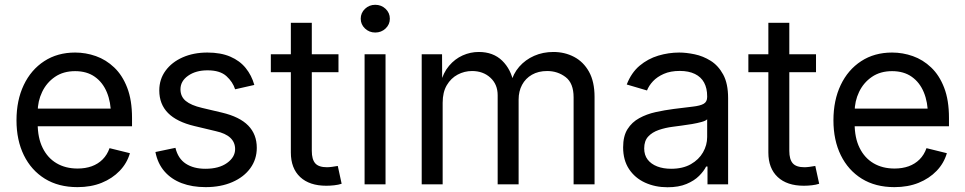

<svg xmlns="http://www.w3.org/2000/svg" viewBox="-20 -769 4026 801"><path d="M303.2 11.7Q224.1 11.7 167.2 -23.4Q110.4 -58.6 79.6 -121.3Q48.8 -184.1 48.8 -267.1Q48.8 -350.6 79.1 -414.3Q109.4 -478 164.6 -513.9Q219.7 -549.8 293.5 -549.8Q337.9 -549.8 380.1 -534.9Q422.4 -520 456.5 -487.5Q490.7 -455.1 510.7 -403.1Q530.8 -351.1 530.8 -277.3V-242.2H106.9V-315.9H483.4L442.9 -289.1Q442.9 -342.8 425.8 -384Q408.7 -425.3 375.5 -448.7Q342.3 -472.2 293.5 -472.2Q244.1 -472.2 209.2 -448.2Q174.3 -424.3 155.8 -385.5Q137.2 -346.7 137.2 -301.8V-253.9Q137.2 -193.8 158 -151.9Q178.7 -109.9 216.1 -87.9Q253.4 -65.9 303.7 -65.9Q336.4 -65.9 362.8 -75.4Q389.2 -85 408.2 -104Q427.2 -123 437 -150.9L522 -129.9Q509.8 -87.9 479.2 -56.2Q448.7 -24.4 404.1 -6.3Q359.4 11.7 303.2 11.7Z M837.9 11.7Q781.7 11.7 738 -4.9Q694.3 -21.5 666 -54.2Q637.7 -86.9 628.4 -134.8L711.9 -152.3Q722.7 -107.4 755.1 -86.2Q787.6 -64.9 836.9 -64.9Q893.6 -64.9 927.2 -89.1Q960.9 -113.3 960.9 -147Q960.9 -175.3 940.9 -194.1Q920.9 -212.9 880.9 -221.7L791 -243.2Q717.3 -260.7 680.9 -297.6Q644.5 -334.5 644.5 -391.6Q644.5 -438.5 670.7 -474.1Q696.8 -509.8 742.2 -529.8Q787.6 -549.8 845.2 -549.8Q900.9 -549.8 940.7 -532.7Q980.5 -515.6 1005.1 -485.1Q1029.8 -454.6 1041 -414.6L960.9 -396.5Q951.2 -427.2 924.6 -451.4Q897.9 -475.6 845.7 -475.6Q796.9 -475.6 764.9 -453.1Q732.9 -430.7 732.9 -396.5Q732.9 -366.2 754.9 -347.9Q776.9 -329.6 823.2 -318.8L905.8 -299.3Q980 -281.7 1015.6 -245.1Q1051.3 -208.5 1051.3 -152.3Q1051.3 -104.5 1024.4 -67.4Q997.6 -30.3 949.2 -9.3Q900.9 11.7 837.9 11.7Z M1392.1 -542.5V-467.8H1109.9V-542.5ZM1193.4 -673.8H1280.8V-139.6Q1280.8 -104 1295.2 -87.6Q1309.6 -71.3 1344.2 -71.3Q1352.5 -71.3 1365.5 -73Q1378.4 -74.7 1389.2 -76.7L1405.3 -2.4Q1392.1 2 1375 3.9Q1357.9 5.9 1341.3 5.9Q1271 5.9 1232.2 -30.5Q1193.4 -66.9 1193.4 -132.8Z M1501 0V-542.5H1588.4V0ZM1545.4 -633.3Q1520.5 -633.3 1502.7 -650.1Q1484.9 -667 1484.9 -690.9Q1484.9 -715.3 1502.7 -732.2Q1520.5 -749 1545.4 -749Q1570.8 -749 1588.6 -732.2Q1606.4 -715.3 1606.4 -690.9Q1606.4 -667 1588.6 -650.1Q1570.8 -633.3 1545.4 -633.3Z M1739.3 0V-542.5H1824.2L1824.7 -422.4H1817.9Q1829.1 -465.8 1853.5 -494.6Q1877.9 -523.4 1910.2 -537.8Q1942.4 -552.2 1977.5 -552.2Q2037.6 -552.2 2075 -515.9Q2112.3 -479.5 2123 -421.4H2110.8Q2120.6 -461.4 2146.2 -490.7Q2171.9 -520 2208.5 -536.1Q2245.1 -552.2 2288.6 -552.2Q2335.9 -552.2 2375 -531.7Q2414.1 -511.2 2437.3 -469.7Q2460.4 -428.2 2460.4 -364.7V0H2373V-362.8Q2373 -421.9 2339.8 -447.3Q2306.6 -472.7 2262.7 -472.7Q2226.1 -472.7 2199.2 -457.3Q2172.4 -441.9 2158 -415Q2143.6 -388.2 2143.6 -353.5V0H2056.2V-371.6Q2056.2 -417 2025.9 -444.8Q1995.6 -472.7 1949.2 -472.7Q1917.5 -472.7 1889.4 -457.8Q1861.3 -442.9 1844 -413.6Q1826.7 -384.3 1826.7 -340.3V0Z M2764.6 12.2Q2713.4 12.2 2671.1 -7.1Q2628.9 -26.4 2604.2 -63.7Q2579.6 -101.1 2579.6 -154.3Q2579.6 -201.2 2597.9 -230.2Q2616.2 -259.3 2647 -276.1Q2677.7 -293 2715.3 -301.3Q2752.9 -309.6 2791 -314.5Q2839.8 -320.8 2870.4 -324.2Q2900.9 -327.6 2915.5 -335.9Q2930.2 -344.2 2930.2 -364.3V-367.2Q2930.2 -400.9 2917.5 -424.3Q2904.8 -447.8 2879.2 -460.4Q2853.5 -473.1 2815.9 -473.1Q2777.3 -473.1 2749.5 -460.9Q2721.7 -448.7 2704.3 -430.2Q2687 -411.6 2679.2 -391.6L2594.7 -416.5Q2613.8 -465.8 2648.4 -494.9Q2683.1 -523.9 2726.3 -536.9Q2769.5 -549.8 2813.5 -549.8Q2842.8 -549.8 2877.9 -542.5Q2913.1 -535.2 2944.8 -515.4Q2976.6 -495.6 2997.1 -458Q3017.6 -420.4 3017.6 -359.4V0H2931.6V-74.2H2925.8Q2916.5 -55.2 2896.5 -35.2Q2876.5 -15.1 2844 -1.5Q2811.5 12.2 2764.6 12.2ZM2779.8 -64.9Q2828.6 -64.9 2862.1 -84Q2895.5 -103 2912.8 -133.3Q2930.2 -163.6 2930.2 -197.3V-271.5Q2924.8 -265.1 2907.2 -260.3Q2889.6 -255.4 2866.9 -251.5Q2844.2 -247.6 2822.5 -244.9Q2800.8 -242.2 2787.1 -240.2Q2755.9 -236.3 2728.3 -226.8Q2700.7 -217.3 2684.1 -199.2Q2667.5 -181.2 2667.5 -149.9Q2667.5 -122.1 2681.9 -103.3Q2696.3 -84.5 2721.7 -74.7Q2747.1 -64.9 2779.8 -64.9Z M3384.3 -542.5V-467.8H3102.1V-542.5ZM3185.5 -673.8H3272.9V-139.6Q3272.9 -104 3287.4 -87.6Q3301.8 -71.3 3336.4 -71.3Q3344.7 -71.3 3357.7 -73Q3370.6 -74.7 3381.3 -76.7L3397.5 -2.4Q3384.3 2 3367.2 3.9Q3350.1 5.9 3333.5 5.9Q3263.2 5.9 3224.4 -30.5Q3185.5 -66.9 3185.5 -132.8Z M3711.4 11.7Q3632.3 11.7 3575.4 -23.4Q3518.6 -58.6 3487.8 -121.3Q3457 -184.1 3457 -267.1Q3457 -350.6 3487.3 -414.3Q3517.6 -478 3572.8 -513.9Q3627.9 -549.8 3701.7 -549.8Q3746.1 -549.8 3788.3 -534.9Q3830.6 -520 3864.7 -487.5Q3898.9 -455.1 3918.9 -403.1Q3939 -351.1 3939 -277.3V-242.2H3515.1V-315.9H3891.6L3851.1 -289.1Q3851.1 -342.8 3834 -384Q3816.9 -425.3 3783.7 -448.7Q3750.5 -472.2 3701.7 -472.2Q3652.3 -472.2 3617.4 -448.2Q3582.5 -424.3 3564 -385.5Q3545.4 -346.7 3545.4 -301.8V-253.9Q3545.4 -193.8 3566.2 -151.9Q3586.9 -109.9 3624.3 -87.9Q3661.6 -65.9 3711.9 -65.9Q3744.6 -65.9 3771 -75.4Q3797.4 -85 3816.4 -104Q3835.4 -123 3845.2 -150.9L3930.2 -129.9Q3918 -87.9 3887.5 -56.2Q3856.9 -24.4 3812.3 -6.3Q3767.6 11.7 3711.4 11.7Z"/></svg>

Font: Inter 16pt
Style: Regular
Weight: 400
Version: Version 4.001;git-66647c0bb